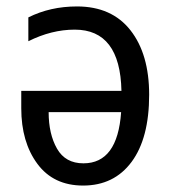

<svg xmlns="http://www.w3.org/2000/svg" viewBox="-20 -566 531 596"><path d="M68 -512V-438Q140 -474 212 -474Q353 -474 357 -284H46V-230Q46 -125 96 -57.5Q146 10 238 10Q334 10 388.5 -63.5Q443 -137 443 -272Q443 -398 385 -472Q327 -546 219 -546Q136 -546 68 -512ZM239 -59Q183 -59 157 -104.5Q131 -150 131 -218H356Q345 -59 239 -59Z"/></svg>

Font: Noto Sans UI SemiCondensed
Style: Regular
Weight: 400
Width: 4
Designer: Monotype Design Team
Foundry: Monotype Imaging Inc.
Version: 1.001